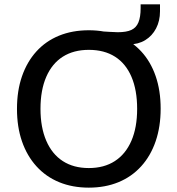

<svg xmlns="http://www.w3.org/2000/svg" viewBox="-20 -853 815 882"><path d="M388 9Q313 9 252 -16Q191 -41 147.5 -89Q104 -137 81 -203.5Q58 -270 58 -353Q58 -436 81 -502.5Q104 -569 147 -616.5Q190 -664 251 -689Q312 -714 388 -714Q463 -714 524 -689Q585 -664 628.5 -617Q672 -570 695 -503.5Q718 -437 718 -354Q718 -271 695 -204Q672 -137 628.5 -89Q585 -41 524 -16Q463 9 388 9ZM388 -81Q458 -81 507.5 -113Q557 -145 583.5 -206Q610 -267 610 -353Q610 -439 584 -500Q558 -561 508.5 -592.5Q459 -624 388 -624Q318 -624 268.5 -592.5Q219 -561 192.5 -500Q166 -439 166 -353Q166 -268 192.5 -206.5Q219 -145 268.5 -113Q318 -81 388 -81ZM491 -649 444 -709Q466 -708 486 -706.5Q506 -705 521 -705Q561 -705 583.5 -715.5Q606 -726 616 -750.5Q626 -775 626 -815V-833H715V-801Q715 -757 697 -722.5Q679 -688 647 -668.5Q615 -649 572 -649Z"/></svg>

Font: Nunito Sans 12pt ExtraLight SemiBold
Style: Regular
Weight: 600
Version: Version 3.101;gftools[0.9.27]